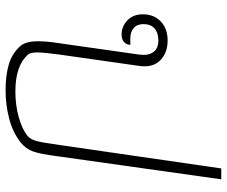

<svg xmlns="http://www.w3.org/2000/svg" viewBox="-84 -740 832 705"><g transform="rotate(90 332.5 -387.0)"><path d="M148 -46Q131 -66 131 -110Q131 -141 137 -180L178 -468Q181 -485 181 -499Q181 -523 167.5 -537.5Q154 -552 129 -552Q100 -552 84 -538Q68 -524 68 -497Q68 -474 82.5 -461.5Q97 -449 120 -449H144Q144 -436 134.5 -426.5Q125 -417 105 -417Q77 -417 54.5 -438Q32 -459 32 -495Q32 -536 58.5 -561Q85 -586 128 -586Q170 -586 196.5 -563Q223 -540 223 -502Q223 -488 220 -471L180 -190Q172 -131 172 -107Q172 -81 181 -72Q222 -27 315 -27Q367 -27 410.5 -39.5Q454 -52 478 -71Q492 -83 498 -107Q504 -131 512 -190L598 -783H638L553 -180Q545 -118 535.5 -91.5Q526 -65 502 -46Q465 -17 414.5 -4Q364 9 310 9Q256 9 215.5 -3Q175 -15 148 -46Z"/></g></svg>

Font: Krub ExtraLight
Style: Italic
Weight: 275
Italic angle: -8°
Designer: Ekaluck Peanpanawate
Foundry: Cadson Demak Co.,Ltd.
Version: Version 1.000; ttfautohint (v1.6)